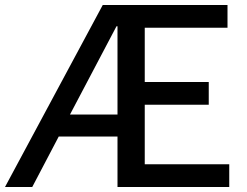

<svg xmlns="http://www.w3.org/2000/svg" viewBox="-21 -723 988 768"><path d="M889 -612H558V-395H814V-304H558V-66H896V25H449V-177H214L108 25H-1L390 -703H889ZM449 -618H445L259 -265H449Z"/></svg>

Font: Gmarket Sans TTF Medium
Style: Regular
Weight: 500
Designer: Creative Director : Sungho Lee; Art Director : Kiwoong Choi; Project Manager : Sori Yang, Jongwook Yoon; Font Designer :
Foundry: Sandoll Inc.
Version: Version 1.000;hotconv 1.0.109;makeotfexe 2.5.65596